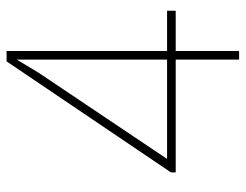

<svg xmlns="http://www.w3.org/2000/svg" viewBox="-102 -649 751 587"><g transform="rotate(-90 273.5 -355.5)"><path d="M411.1 -220.2V-710.9H379.4L40 -208.5V-193.8H384.8V0H411.1V-193.8H534.2V-220.2ZM343.8 -611.8 384.8 -679.7V-220.2H81.1Z"/></g></svg>

Font: Vazirmatn Thin
Style: Regular
Weight: 100
Designer: Saber Rastikerdar
Foundry: Saber Rastikerdar
Version: Version 33.003